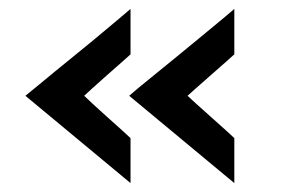

<svg xmlns="http://www.w3.org/2000/svg" viewBox="-20 -458 647 431"><path d="M37 -243Q41 -246 58.5 -260.5Q76 -275 101.5 -296Q127 -317 155.5 -340Q184 -363 209.5 -384.5Q235 -406 252.5 -420.5Q270 -435 273 -438V-336Q269 -332 254 -319Q239 -306 220.5 -289.5Q202 -273 187.5 -260Q173 -247 169 -243Q173 -239 187.5 -225.5Q202 -212 220.5 -195.5Q239 -179 254 -165.5Q269 -152 273 -148V-47ZM270 -243Q273 -246 290.5 -260.5Q308 -275 334 -296Q360 -317 388 -340Q416 -363 442 -384.5Q468 -406 485.5 -420.5Q503 -435 506 -438V-336Q502 -332 487 -319Q472 -306 453.5 -289.5Q435 -273 420 -260Q405 -247 401 -243Q405 -239 420 -225.5Q435 -212 453.5 -195.5Q472 -179 487 -165.5Q502 -152 506 -148V-47Z"/></svg>

Font: Synthetic SemiBold
Style: Regular
Weight: 600
Designer: Santiago Orozco
Foundry: Typemade
Version: Version 2.000; ttfautohint (v1.8.4.7-5d5b)